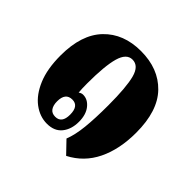

<svg xmlns="http://www.w3.org/2000/svg" viewBox="-137 -602 781 781"><g transform="rotate(45 254.0 -211.5)"><path d="M340 47 291 -4Q305 -39 310.5 -91.5Q316 -144 316 -220Q316 -324 303 -372.5Q290 -421 254 -421Q220 -421 206 -372Q192 -323 192 -222Q192 -206 192.5 -193.5Q193 -181 194 -171Q203 -178 213 -178Q240 -178 259.5 -153.5Q279 -129 279 -88Q279 -45 257 -17.5Q235 10 192 10Q151 10 115 -17Q79 -44 57 -96.5Q35 -149 35 -226Q35 -346 94.5 -408Q154 -470 254 -470Q355 -470 415 -408Q475 -346 475 -221Q475 -126 441.5 -57Q408 12 340 47ZM196 -34Q233 -34 233 -83Q233 -133 196 -133Q157 -133 157 -84Q157 -61 166.5 -47.5Q176 -34 196 -34Z"/></g></svg>

Font: Noto Serif Thai ExtraCondensed Black
Style: Regular
Weight: 900
Width: 2
Designer: Monotype Design Team
Foundry: Monotype Imaging Inc.
Version: Version 2.002; ttfautohint (v1.8.4.7-5d5b)